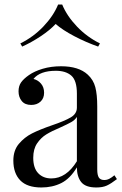

<svg xmlns="http://www.w3.org/2000/svg" viewBox="-20 -822 538 849"><path d="M39 -112Q39 -157 63.5 -186Q88 -215 121.5 -232Q155 -249 210 -268Q266 -287 293 -303Q320 -319 320 -346V-408Q320 -466 295.5 -487.5Q271 -509 227 -509Q157 -509 128 -473Q148 -468 161.5 -452Q175 -436 175 -412Q175 -387 159 -372.5Q143 -358 118 -358Q90 -358 76 -375.5Q62 -393 62 -418Q62 -442 73.5 -458Q85 -474 108 -490Q132 -507 169 -518Q206 -529 250 -529Q328 -529 368 -492Q393 -469 401.5 -436.5Q410 -404 410 -351V-73Q410 -48 417 -37Q424 -26 441 -26Q453 -26 463.5 -31.5Q474 -37 486 -47L497 -30Q471 -10 452.5 -1.5Q434 7 406 7Q358 7 339 -17Q320 -41 320 -82Q290 -32 251 -12.5Q212 7 163 7Q100 7 69.5 -24.5Q39 -56 39 -112ZM320 -109V-305Q311 -291 295 -282Q279 -273 246 -258Q208 -242 184.5 -227.5Q161 -213 144 -188Q127 -163 127 -124Q127 -79 149 -56Q171 -33 207 -33Q273 -33 320 -109ZM422 -630 414 -616Q360 -635 308.5 -662Q257 -689 226 -716Q201 -689 160.5 -662Q120 -635 78 -616L70 -630Q127 -658 171.5 -704.5Q216 -751 237 -802H255Q276 -751 320.5 -704.5Q365 -658 422 -630Z"/></svg>

Font: Myanmar April Display
Style: Regular
Weight: 400
Designer: Khon Soe Zaw Thu
Foundry: Myanmar OS
Version: Version 2.50 April 12, 2019